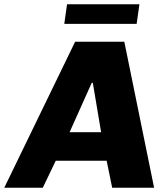

<svg xmlns="http://www.w3.org/2000/svg" viewBox="-63 -882 782 902"><path d="M-43 0 290 -686H521L661 0H464L438 -127H199L138 0ZM264 -261H412L373 -493H368ZM239 -770 252 -862H592L579 -770Z"/></svg>

Font: Chivo Medium ExtraBold
Style: Italic
Weight: 800
Italic angle: -8.05°
Version: Version 2.002